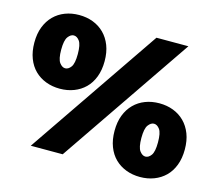

<svg xmlns="http://www.w3.org/2000/svg" viewBox="-102 -841 1121 982"><g transform="rotate(15 458.5 -350.0)"><path d="M135 0 613 -700H782L304 0ZM202 -320Q162 -320 128 -333Q94 -346 69 -370.5Q44 -395 30 -431.5Q16 -468 16 -515Q16 -562 30 -598Q44 -634 69 -659Q94 -684 128 -697Q162 -710 202 -710Q242 -710 276 -697Q310 -684 335 -659Q360 -634 374 -598Q388 -562 388 -515Q388 -468 374 -431.5Q360 -395 335 -370.5Q310 -346 276 -333Q242 -320 202 -320ZM202 -428Q219 -428 232.5 -446.5Q246 -465 246 -515Q246 -565 232.5 -583.5Q219 -602 202 -602Q186 -602 172 -583.5Q158 -565 158 -515Q158 -465 172 -446.5Q186 -428 202 -428ZM715 10Q675 10 641 -3Q607 -16 582 -40.5Q557 -65 543 -101.5Q529 -138 529 -185Q529 -232 543 -268Q557 -304 582 -329Q607 -354 641 -367Q675 -380 715 -380Q755 -380 789 -367Q823 -354 848 -329Q873 -304 887 -268Q901 -232 901 -185Q901 -138 887 -101.5Q873 -65 848 -40.5Q823 -16 789 -3Q755 10 715 10ZM715 -98Q732 -98 745.5 -116.5Q759 -135 759 -185Q759 -235 745.5 -253.5Q732 -272 715 -272Q699 -272 685 -253.5Q671 -235 671 -185Q671 -135 685 -116.5Q699 -98 715 -98Z"/></g></svg>

Font: Montserrat-Alt1 Black
Style: Regular
Weight: 900
Designer: Differentunic
Foundry: Differentunic
Version: Version 7.222